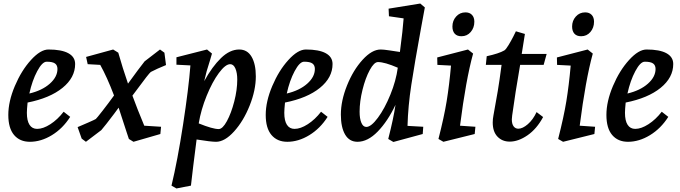

<svg xmlns="http://www.w3.org/2000/svg" viewBox="-20 -790 3846 1086"><path d="M27 -140Q27 -216 64 -303.5Q101 -391 155 -450.5Q209 -510 254 -510Q328 -510 366.5 -489Q405 -468 405 -428Q405 -351 333.5 -293Q262 -235 136 -210Q132 -170 132 -152Q132 -107 147 -84Q162 -61 190 -61Q224 -61 265 -87.5Q306 -114 340 -158L377 -129Q335 -63 273.5 -25.5Q212 12 149 12Q92 12 59.5 -26.5Q27 -65 27 -140ZM305 -400Q305 -421 291 -431Q277 -441 244 -441Q219 -441 190.5 -387.5Q162 -334 146 -261Q218 -278 261.5 -316.5Q305 -355 305 -400Z M697 -40Q662 -149 651 -181L626 -147Q574 -78 553 -54L466 12L442 -6L419 -71Q445 -82 480.5 -97.5Q516 -113 522 -117Q527 -121 560.5 -164Q594 -207 625 -250Q585 -355 547 -423L476 -427L467 -468L620 -510L649 -492Q673 -407 704 -317Q767 -404 798 -443L885 -510L910 -492L919 -422Q896 -413 871 -401.5Q846 -390 833 -383Q822 -375 750 -277L729 -249Q756 -175 796 -79L891 -73L887 -32L735 12L709 -4Z M1057 -420 978 -424V-466L1151 -510L1179 -487L1167 -446Q1147 -386 1135 -331Q1180 -413 1230 -461.5Q1280 -510 1333 -510Q1379 -510 1403 -469Q1427 -428 1427 -358Q1427 -280 1392 -192.5Q1357 -105 1304 -46.5Q1251 12 1202 12Q1173 12 1092 -1Q1070 169 1060 260L978 276L950 260Q984 119 1015.5 -85.5Q1047 -290 1057 -420ZM1217 -60Q1239 -60 1263.5 -105Q1288 -150 1305 -216Q1322 -282 1322 -340Q1322 -378 1311.5 -402.5Q1301 -427 1282 -427Q1255 -427 1218 -377Q1181 -327 1149 -248.5Q1117 -170 1104 -92Q1183 -60 1217 -60Z M1483 -140Q1483 -216 1520 -303.5Q1557 -391 1611 -450.5Q1665 -510 1710 -510Q1784 -510 1822.5 -489Q1861 -468 1861 -428Q1861 -351 1789.5 -293Q1718 -235 1592 -210Q1588 -170 1588 -152Q1588 -107 1603 -84Q1618 -61 1646 -61Q1680 -61 1721 -87.5Q1762 -114 1796 -158L1833 -129Q1791 -63 1729.5 -25.5Q1668 12 1605 12Q1548 12 1515.5 -26.5Q1483 -65 1483 -140ZM1761 -400Q1761 -421 1747 -431Q1733 -441 1700 -441Q1675 -441 1646.5 -387.5Q1618 -334 1602 -261Q1674 -278 1717.5 -316.5Q1761 -355 1761 -400Z M1908 -142Q1908 -220 1943 -307Q1978 -394 2031 -452Q2084 -510 2133 -510Q2150 -510 2182.5 -505Q2215 -500 2242 -496Q2259 -625 2263 -686L2180 -698L2178 -741L2357 -770L2383 -748L2362 -634Q2325 -431 2306.5 -310Q2288 -189 2285 -78L2374 -73L2371 -32L2205 13L2176 -4Q2206 -121 2217 -197Q2173 -104 2116.5 -46Q2060 12 2002 12Q1956 12 1932 -29Q1908 -70 1908 -142ZM2052 -72Q2079 -72 2117.5 -124Q2156 -176 2188 -254.5Q2220 -333 2230 -407Q2156 -439 2118 -439Q2096 -439 2071.5 -394Q2047 -349 2030.5 -282.5Q2014 -216 2014 -158Q2014 -119 2024 -95.5Q2034 -72 2052 -72Z M2531 -419 2454 -423 2453 -465 2627 -510 2656 -487Q2615 -338 2582 -79L2669 -73L2665 -32L2488 12L2460 -4Q2492 -129 2506.5 -218Q2521 -307 2531 -419ZM2539 -640Q2539 -673 2560 -696.5Q2581 -720 2613 -720Q2636 -720 2649.5 -706Q2663 -692 2663 -667Q2663 -633 2642.5 -609Q2622 -585 2590 -585Q2565 -585 2552 -599.5Q2539 -614 2539 -640Z M2863 11Q2821 11 2794 -17Q2767 -45 2767 -97Q2767 -117 2771 -137Q2786 -219 2795.5 -275Q2805 -331 2817 -423H2728L2733 -472Q2802 -487 2833 -505Q2842 -511 2856.5 -535Q2871 -559 2883 -582.5Q2895 -606 2898 -613L2949 -598L2931 -485H3072L3055 -423H2922Q2894 -262 2877 -137L2875 -115Q2875 -89 2885 -75.5Q2895 -62 2912 -62Q2936 -62 2965.5 -87.5Q2995 -113 3015 -156L3052 -128Q3016 -61 2964 -25Q2912 11 2863 11Z M3208 -419 3131 -423 3130 -465 3304 -510 3333 -487Q3292 -338 3259 -79L3346 -73L3342 -32L3165 12L3137 -4Q3169 -129 3183.5 -218Q3198 -307 3208 -419ZM3216 -640Q3216 -673 3237 -696.5Q3258 -720 3290 -720Q3313 -720 3326.5 -706Q3340 -692 3340 -667Q3340 -633 3319.5 -609Q3299 -585 3267 -585Q3242 -585 3229 -599.5Q3216 -614 3216 -640Z M3410 -140Q3410 -216 3447 -303.5Q3484 -391 3538 -450.5Q3592 -510 3637 -510Q3711 -510 3749.5 -489Q3788 -468 3788 -428Q3788 -351 3716.5 -293Q3645 -235 3519 -210Q3515 -170 3515 -152Q3515 -107 3530 -84Q3545 -61 3573 -61Q3607 -61 3648 -87.5Q3689 -114 3723 -158L3760 -129Q3718 -63 3656.5 -25.5Q3595 12 3532 12Q3475 12 3442.5 -26.5Q3410 -65 3410 -140ZM3688 -400Q3688 -421 3674 -431Q3660 -441 3627 -441Q3602 -441 3573.5 -387.5Q3545 -334 3529 -261Q3601 -278 3644.5 -316.5Q3688 -355 3688 -400Z"/></svg>

Font: Andada Pro SemiBold
Style: Italic
Weight: 600
Italic angle: -6.99998°
Designer: Carolina Giovagnoli
Foundry: Huerta Tipografica
Version: Version 3.005